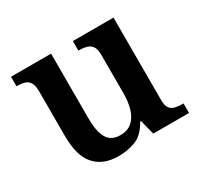

<svg xmlns="http://www.w3.org/2000/svg" viewBox="-120 -690 895 855"><g transform="rotate(-30 327.5 -263.0)"><path d="M264 10Q186 10 143.5 -37.5Q101 -85 101 -187V-417Q101 -447 92 -462Q83 -477 66.5 -482Q50 -487 27 -487H25V-536H231V-207Q231 -163 238.5 -132Q246 -101 265 -84Q284 -67 317 -67Q354 -67 377 -86.5Q400 -106 411 -141Q422 -176 422 -223V-420Q422 -450 411.5 -464Q401 -478 384 -482.5Q367 -487 346 -487H343V-536H552V-113Q552 -84 561.5 -70.5Q571 -57 588 -53Q605 -49 625 -49H631V0H447L428 -75H423Q393 -21 352 -5.5Q311 10 264 10Z"/></g></svg>

Font: Noto Serif Armenian SemiBold
Style: Regular
Weight: 600
Version: Version 2.007